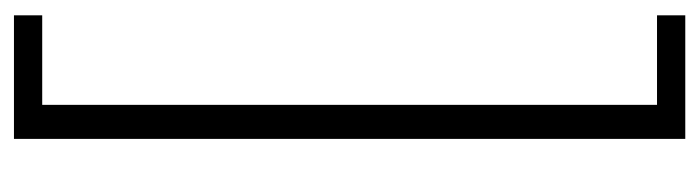

<svg xmlns="http://www.w3.org/2000/svg" viewBox="-392 -388 1026 282"><g transform="rotate(-90 121.0 -247.0)"><path d="M58 -739.5H239.5V-698H108V205H239.5V246.5H58Z"/></g></svg>

Font: HK Grotesk Light
Style: Regular
Weight: 300
Designer: Alfredo Marco Pradil
Foundry: Hanken Design Co.
Version: Version 3.001